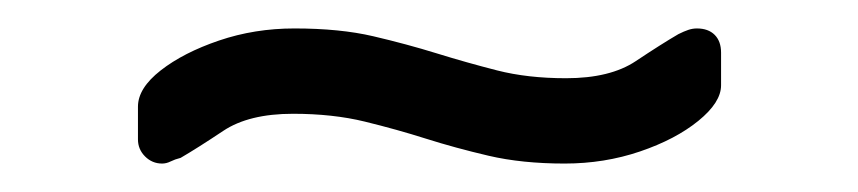

<svg xmlns="http://www.w3.org/2000/svg" viewBox="-20 -367 603 135"><path d="M94 -252Q87 -252 82 -257Q77 -262 77 -269V-292Q77 -305 93 -317.5Q109 -330 134 -338.5Q159 -347 187 -347Q219 -347 242.5 -341.5Q266 -336 287 -329.5Q308 -323 329.5 -317.5Q351 -312 378 -312Q409 -312 427 -324Q445 -336 457 -343Q461 -345 464 -346Q467 -347 470 -347Q478 -347 482.5 -342.5Q487 -338 487 -330V-307Q487 -295 471 -282Q455 -269 430 -260.5Q405 -252 377 -252Q347 -252 323.5 -257.5Q300 -263 279.5 -269.5Q259 -276 236.5 -281.5Q214 -287 186 -287Q155 -287 137 -275Q119 -263 107 -256Q103 -255 100 -253.5Q97 -252 94 -252Z"/></svg>

Font: Rubik Light Light
Style: Regular
Weight: 300
Version: Version 2.101